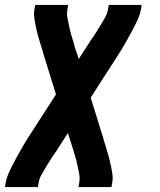

<svg xmlns="http://www.w3.org/2000/svg" viewBox="-27 -540 647 775"><path d="M-7 215 -4 197Q-1 180 6 163.5Q13 147 21.5 130.5Q30 114 38.5 98Q47 82 56 66.5Q65 51 74.5 35Q84 19 94 4L199 -159L148 -323Q147 -323 147 -324L148 -325Q143 -339 139 -353.5Q135 -368 130.5 -382Q126 -396 122.5 -411Q119 -426 116 -440.5Q113 -455 111 -470.5Q109 -486 112 -502L115 -520H248L245 -502Q242 -483 245.5 -466Q249 -449 252.5 -432Q256 -415 261 -398Q266 -381 271 -365Q272 -362 272.5 -360Q273 -358 273 -355L291 -302L334 -369Q335 -371 336.5 -373Q338 -375 339 -377Q350 -392 359.5 -407Q369 -422 378.5 -437.5Q388 -453 397 -469Q406 -485 409 -502L412 -520H545L542 -502Q539 -485 532 -468.5Q525 -452 516.5 -435.5Q508 -419 499.5 -403Q491 -387 482 -371.5Q473 -356 463.5 -340Q454 -324 444 -309L339 -146L390 18Q391 18 391 19L390 20Q395 34 399 48.5Q403 63 407.5 77Q412 91 415.5 106Q419 121 422 135.5Q425 150 427 165.5Q429 181 426 197L423 215H290L293 197Q296 178 292.5 161Q289 144 285.5 127Q282 110 277 93Q272 76 267 60Q266 57 265.5 55Q265 53 264 50L247 -3L204 64Q203 66 201.5 68Q200 70 199 72Q188 87 178.5 102Q169 117 159.5 132.5Q150 148 141 164Q132 180 129 197L126 215Z"/></svg>

Font: Iosevka Etoile Extrabold
Style: Italic
Weight: 800
Italic angle: -9°
Designer: Belleve Invis
Foundry: Belleve Invis
Version: Version 22.1.2; ttfautohint (v1.8.4)